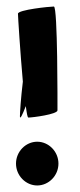

<svg xmlns="http://www.w3.org/2000/svg" viewBox="-20 -558 246 588"><path d="M29 -57C29 -20 59 10 94 10C129 10 159 -20 159 -57C159 -94 129 -124 94 -124C59 -124 29 -94 29 -57ZM35 -516C35 -508 42 -397 50 -308C44 -259 41 -212 41 -202C41 -190 49 -207 59 -233C62 -211 64 -198 67 -198C80 -198 156 -208 156 -220C156 -233 157 -538 145 -538C132 -538 35 -528 35 -516Z"/></svg>

Font: Ampere
Style: SCCnd
Weight: 400
Version: Version 1